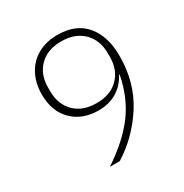

<svg xmlns="http://www.w3.org/2000/svg" viewBox="-165 -840 929 970"><g transform="rotate(-30 300.0 -355.0)"><path d="M199 0Q320 -80 386 -169Q452 -258 475 -379L472 -380Q445 -329 400 -302Q355 -275 294 -275Q199 -275 141.5 -332.5Q84 -390 84 -488Q84 -554 111 -604.5Q138 -655 187 -682.5Q236 -710 302 -710Q410 -710 466 -642.5Q522 -575 522 -462Q522 -308 447.5 -190.5Q373 -73 257 0ZM477 -481V-502Q477 -579 430 -625.5Q383 -672 303 -672Q222 -672 175.5 -625.5Q129 -579 129 -504V-481Q129 -405 175.5 -358.5Q222 -312 303 -312Q384 -312 430.5 -358.5Q477 -405 477 -481Z"/></g></svg>

Font: Anuphan ExtraLight
Style: Regular
Weight: 200
Designer: Cadson Demak
Version: Version 3.001